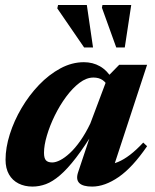

<svg xmlns="http://www.w3.org/2000/svg" viewBox="-20 -710 602 744"><path d="M282.5 -42 339.5 -213 351 -212.5Q308.5 -143 274.8 -99Q241 -55 212.2 -30.5Q183.5 -6 157.8 3.5Q132 13 106 13Q75.5 13 51.8 1Q28 -11 14.8 -34.2Q1.5 -57.5 1.5 -91Q1.5 -137.5 18 -189.8Q34.5 -242 63.5 -291.2Q92.5 -340.5 131 -380.8Q169.5 -421 214 -445Q258.5 -469 305 -469Q339.5 -469 367.2 -453.2Q395 -437.5 418 -401L399.5 -372Q392.5 -389 378.2 -399.2Q364 -409.5 342 -409.5Q315 -409.5 288 -389Q261 -368.5 236.2 -335Q211.5 -301.5 192.2 -262.2Q173 -223 161.8 -185Q150.5 -147 150.5 -118Q150.5 -97 158 -88.8Q165.5 -80.5 182.5 -80.5Q196 -80.5 213.5 -89.5Q231 -98.5 251 -117Q271 -135.5 291.2 -164.2Q311.5 -193 330 -231.5L399 -415L442 -459H550L413 -41.5L395.5 -72Q416 -73.5 437.8 -82.5Q459.5 -91.5 483.8 -110Q508 -128.5 535 -157.5L550 -143.5Q493.5 -61 439.8 -24Q386 13 337 13Q301 13 287.2 -0.8Q273.5 -14.5 282.5 -42ZM340.5 -526H306L202 -677.5L205 -690.5H316.5ZM463.5 -526H430.5L375 -680L377 -690.5H488.5Z"/></svg>

Font: Newsreader 36pt
Style: Bold Italic
Weight: 700
Italic angle: -17°
Designer: Hugues Gentile
Foundry: Production Type
Version: Version 1.003